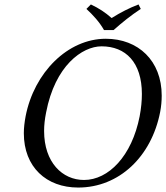

<svg xmlns="http://www.w3.org/2000/svg" viewBox="-20 -832 746 862"><path d="M699 -329C704 -355 706 -380 706 -403C706 -559 601 -658 455 -658C284 -658 133 -506 95 -310C90 -283 87 -258 87 -234C87 -82 188 10 331 10C515 10 660 -129 699 -329ZM436 -624C544 -624 617 -552 617 -410C617 -380 614 -347 607 -310C572 -131 467 -24 357 -24C260 -24 178 -103 178 -244C178 -270 181 -297 187 -327C227 -537 349 -624 436 -624ZM447 -697H490C528 -731 568 -763 612 -792L602 -812C560 -796 523 -777 481 -751C453 -776 424 -795 388 -812L368 -792C398 -764 426 -734 447 -697Z"/></svg>

Font: Libertinus Serif
Style: Italic
Weight: 400
Italic angle: -12°
Designer: Philipp H. Poll, Khaled Hosny
Foundry: Caleb Maclennan
Version: Version 7.050;RELEASE